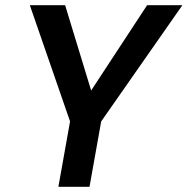

<svg xmlns="http://www.w3.org/2000/svg" viewBox="-20 -720 723 740"><path d="M205 0 250 -252 95 -700H231L335 -359L324 -360L547 -700H683L370 -252L325 0Z"/></svg>

Font: DM Sans SemiBold
Style: Italic
Weight: 600
Italic angle: -10°
Designer: Colophon Foundry, Jonny Pinhorn
Foundry: Colophon Foundry
Version: Version 4.004;gftools[0.9.30]